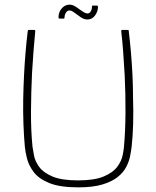

<svg xmlns="http://www.w3.org/2000/svg" viewBox="-20 -802 674 827"><path d="M317 5Q238 5 192.5 -13.5Q147 -32 125.5 -60.5Q104 -89 96.5 -118.5Q89 -148 87 -170Q83 -214 81 -267Q79 -320 80 -376Q81 -427 83.5 -477.5Q86 -528 90 -575.5Q94 -623 99 -664Q99 -666 100 -669.5Q101 -673 102 -673Q109 -673 115 -673Q121 -673 128 -673Q130 -673 131 -672Q132 -671 132 -669Q128 -629 124.5 -583.5Q121 -538 118 -488Q114 -406 113.5 -322.5Q113 -239 120 -170Q122 -156 126.5 -132Q131 -108 148.5 -83.5Q166 -59 205.5 -42Q245 -25 316 -25Q387 -25 427 -42Q467 -59 485 -83.5Q503 -108 508 -132Q513 -156 514 -170Q520 -237 520.5 -317.5Q521 -398 517 -479Q514 -531 510.5 -579Q507 -627 502 -669Q502 -671 503.5 -672Q505 -673 506 -673Q513 -673 519 -673Q525 -673 532 -673Q534 -673 534.5 -669.5Q535 -666 535 -664Q540 -623 544 -576.5Q548 -530 550.5 -480.5Q553 -431 553 -381Q555 -323 553.5 -269Q552 -215 547 -170Q545 -153 540.5 -130Q536 -107 524 -83.5Q512 -60 487.5 -40Q463 -20 421.5 -7.5Q380 5 317 5ZM237 -722Q232 -722 232 -727Q232 -750 246 -766Q260 -782 280 -782Q293 -782 307 -772.5Q321 -763 334.5 -753.5Q348 -744 358 -744Q365 -744 370.5 -752.5Q376 -761 376 -772Q376 -778 379 -778H397Q402 -778 402 -772Q402 -753 389.5 -735.5Q377 -718 356 -718Q342 -718 327.5 -728Q313 -738 300.5 -747.5Q288 -757 279 -757Q270 -757 264 -747.5Q258 -738 258 -727Q258 -722 254 -722Z"/></svg>

Font: Glory Thin
Style: Regular
Weight: 100
Designer: Robert Leuschke
Foundry: Robert Leuschke
Version: Version 1.011